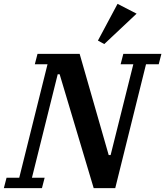

<svg xmlns="http://www.w3.org/2000/svg" viewBox="-50 -978 859 998"><path d="M-16 -54H50L197 -644H131L145 -698H364L515 -172H525L643 -644H577L591 -698H789L775 -644H709L549 0H437L260 -592H250L116 -54H182L168 0H-30ZM459 -767 561 -958 660 -907 492 -749Z"/></svg>

Font: IBM Plex Serif SmBld
Style: Italic
Weight: 600
Italic angle: -14°
Designer: Mike Abbink, Paul van der Laan, Pieter van Rosmalen
Foundry: Bold Monday
Version: Version 3.001